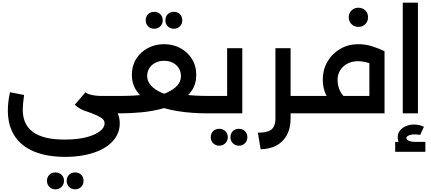

<svg xmlns="http://www.w3.org/2000/svg" viewBox="-20 -852 3239 1443"><path d="M470 327Q335 327 238 287.5Q141 248 90 170Q39 92 39 -22Q39 -54 43 -88Q47 -122 55 -159L161 -138Q156 -101 153.5 -74.5Q151 -48 151 -28Q151 85 229 141Q307 197 465 197Q560 197 627 180Q694 163 730 135Q766 107 766 75Q766 55 750.5 41Q735 27 701.5 12.5Q668 -2 611 -22L646 -141Q687 -127 728.5 -110Q770 -93 804 -68.5Q838 -44 859 -9.5Q880 25 880 75Q880 123 860 162Q840 201 803.5 232Q767 263 716 284Q665 305 603 316Q541 327 470 327ZM740 0Q609 0 542 -65L622 -158Q629 -151 646 -145Q663 -139 687.5 -135Q712 -131 740 -131H881V0ZM881 0V-131Q892 -131 896.5 -113Q901 -95 901 -66Q901 -36 896.5 -18Q892 0 881 0ZM544 571Q517 571 499 552.5Q481 534 481 507Q481 479 499 461.5Q517 444 544 444Q572 444 590 461.5Q608 479 608 507Q608 534 590 552.5Q572 571 544 571ZM397 571Q369 571 351 552.5Q333 534 333 507Q333 479 351 461.5Q369 444 397 444Q424 444 442.5 461.5Q461 479 461 507Q461 534 442.5 552.5Q424 571 397 571Z M881 0V-131Q935 -131 983.5 -133.5Q1032 -136 1073 -142Q1079 -143 1083.5 -136Q1088 -129 1092.5 -123.5Q1097 -118 1102 -118Q1181 -132 1233.5 -155.5Q1286 -179 1313 -210Q1340 -241 1340 -279Q1340 -313 1324 -339Q1308 -365 1279.5 -380Q1251 -395 1213 -395Q1176 -395 1147 -380Q1118 -365 1102 -339Q1086 -313 1086 -280Q1086 -242 1114.5 -209.5Q1143 -177 1198.5 -153.5Q1254 -130 1336 -117Q1342 -116 1346 -122.5Q1350 -129 1355 -135.5Q1360 -142 1364 -141Q1405 -136 1449.5 -133.5Q1494 -131 1544 -131V0Q1419 0 1314 -17Q1209 -34 1132.5 -69Q1056 -104 1013.5 -159.5Q971 -215 971 -290Q971 -358 1003.5 -409.5Q1036 -461 1091 -490.5Q1146 -520 1213 -520Q1280 -520 1334.5 -491Q1389 -462 1422 -410Q1455 -358 1455 -289Q1455 -221 1421.5 -171.5Q1388 -122 1331 -89Q1274 -56 1200 -36Q1126 -16 1044 -8Q962 0 881 0ZM1544 0V-131Q1555 -131 1559.5 -113Q1564 -95 1564 -66Q1564 -36 1559.5 -18Q1555 0 1544 0ZM881 0Q870 0 865.5 -18Q861 -36 861 -67Q861 -96 865.5 -113.5Q870 -131 881 -131ZM1287 -636Q1259 -636 1241 -654Q1223 -672 1223 -699Q1223 -728 1241 -745.5Q1259 -763 1287 -763Q1314 -763 1332 -745.5Q1350 -728 1350 -699Q1350 -672 1332 -654Q1314 -636 1287 -636ZM1139 -636Q1111 -636 1093 -654Q1075 -672 1075 -699Q1075 -728 1093 -745.5Q1111 -763 1139 -763Q1166 -763 1184.5 -745.5Q1203 -728 1203 -699Q1203 -672 1184.5 -654Q1166 -636 1139 -636Z M1687 -490H1801V0H1544V-131H1687ZM1544 0Q1533 0 1528.5 -18Q1524 -36 1524 -67Q1524 -96 1528.5 -113.5Q1533 -131 1544 -131ZM1775 243Q1748 243 1730 224.5Q1712 206 1712 179Q1712 151 1730 133.5Q1748 116 1775 116Q1803 116 1821 133.5Q1839 151 1839 179Q1839 206 1821 224.5Q1803 243 1775 243ZM1628 243Q1600 243 1582 224.5Q1564 206 1564 179Q1564 151 1582 133.5Q1600 116 1628 116Q1655 116 1673.5 133.5Q1692 151 1692 179Q1692 206 1673.5 224.5Q1655 243 1628 243Z M2134 0V-131H2283V0ZM1918 145Q1967 145 1996 134.5Q2025 124 2037.5 100Q2050 76 2050 40V-490H2164V40Q2164 111 2136.5 162Q2109 213 2059.5 240.5Q2010 268 1939 270ZM2283 0V-131Q2293 -131 2298 -113Q2303 -95 2303 -66Q2303 -36 2298 -18Q2293 0 2283 0Z M2283 0V-131H2756V-467H2870V0ZM2584 -3Q2533 -21 2492.5 -56.5Q2452 -92 2429 -142Q2406 -192 2406 -252Q2406 -330 2442 -390.5Q2478 -451 2538.5 -485.5Q2599 -520 2673 -520Q2727 -520 2778.5 -503.5Q2830 -487 2870 -467L2820 -351Q2779 -371 2741 -381.5Q2703 -392 2670 -392Q2625 -392 2590.5 -373.5Q2556 -355 2536.5 -323.5Q2517 -292 2517 -252Q2517 -198 2542.5 -156Q2568 -114 2618 -89ZM2283 0Q2272 0 2267.5 -18Q2263 -36 2263 -67Q2263 -96 2267.5 -113.5Q2272 -131 2283 -131ZM2673 -650Q2643 -650 2622 -670.5Q2601 -691 2601 -722Q2601 -753 2622 -773.5Q2643 -794 2673 -794Q2705 -794 2725.5 -773.5Q2746 -753 2746 -722Q2746 -691 2725.5 -670.5Q2705 -650 2673 -650Z M3007 0V-832H3121V0ZM3098 267Q3041 267 3005 245Q2969 223 2969 180Q2969 150 2986.5 128.5Q3004 107 3031.5 95.5Q3059 84 3092 84Q3111 84 3130 88Q3149 92 3166 101L3138 162Q3129 160 3118 159Q3107 158 3098 158Q3068 158 3051 166.5Q3034 175 3034 186Q3034 196 3051 205Q3068 214 3098 214ZM2950 289V214H3177V289Z"/></svg>

Font: Alexandria Medium
Style: Regular
Weight: 500
Designer: Mohamed Gaber
Foundry: Kief Type Foundry
Version: Version 5.100